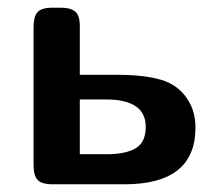

<svg xmlns="http://www.w3.org/2000/svg" viewBox="-20 -478 565 498"><path d="M67 -50V-408Q67 -434 77 -446Q87 -458 116 -458H139Q163 -458 175 -448Q187 -438 187 -411V-284H283Q354 -284 398 -271Q442 -258 466 -221Q487 -190 487 -147Q487 0 303 0H117Q88 0 77.5 -11.5Q67 -23 67 -50ZM187 -78H257Q306 -78 332 -93.5Q358 -109 358 -149Q358 -220 255 -220H187Z"/></svg>

Font: CMU Sans Serif
Style: Bold
Weight: 700
Version: Version 0.7.0